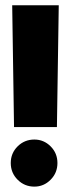

<svg xmlns="http://www.w3.org/2000/svg" viewBox="-20 -695 256 732"><path d="M33.5 -210.5 26.5 -675H204L197 -210.5ZM111 16.5Q73.5 16.5 47.2 -9.8Q21 -36 21 -73.5Q21 -111 47.2 -137Q73.5 -163 111 -163Q147 -163 173 -137Q199 -111 199 -73.5Q199 -36 173 -9.8Q147 16.5 111 16.5Z"/></svg>

Font: Anybody Condensed ExtraBold
Style: Regular
Weight: 800
Width: 3
Designer: Tyler Finck
Foundry: Etcetera Type Company
Version: Version 1.010; ttfautohint (v1.8.3) -l 8 -r 50 -G 200 -x 14 